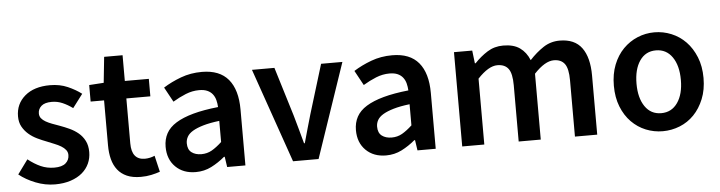

<svg xmlns="http://www.w3.org/2000/svg" viewBox="-42 -805 3735 996"><g transform="rotate(-5 1825.0 -306.5)"><path d="M210 12Q159 12 109.5 -7.5Q60 -27 24 -56L78 -130Q111 -104 143.5 -89.5Q176 -75 214 -75Q254 -75 273 -91.5Q292 -108 292 -134Q292 -149 283 -160.5Q274 -172 259 -181Q244 -190 225 -197.5Q206 -205 187 -213Q163 -222 138 -234Q113 -246 93.5 -263Q74 -280 61.5 -302.5Q49 -325 49 -356Q49 -421 97 -462Q145 -503 228 -503Q279 -503 320 -485Q361 -467 391 -444L338 -374Q312 -393 285.5 -404.5Q259 -416 230 -416Q193 -416 175.5 -400.5Q158 -385 158 -362Q158 -347 166.5 -336.5Q175 -326 189 -318Q203 -310 221.5 -303Q240 -296 260 -289Q285 -280 310 -268.5Q335 -257 355.5 -240Q376 -223 388.5 -198.5Q401 -174 401 -140Q401 -108 388.5 -80.5Q376 -53 352 -32.5Q328 -12 292 0Q256 12 210 12Z M657 12Q614 12 584.5 -1Q555 -14 536.5 -37.5Q518 -61 509.5 -93.5Q501 -126 501 -166V-400H431V-486L507 -491L521 -625H617V-491H742V-400H617V-166Q617 -80 686 -80Q699 -80 712.5 -83Q726 -86 737 -91L757 -6Q737 1 711.5 6.5Q686 12 657 12Z M943 12Q878 12 838 -27.5Q798 -67 798 -132Q798 -171 814.5 -201.5Q831 -232 866.5 -254Q902 -276 956.5 -291Q1011 -306 1087 -314Q1086 -333 1081.5 -350.5Q1077 -368 1066.5 -381.5Q1056 -395 1039 -402.5Q1022 -410 997 -410Q961 -410 926.5 -396Q892 -382 859 -362L817 -439Q858 -465 909 -484Q960 -503 1019 -503Q1111 -503 1156.5 -448.5Q1202 -394 1202 -291V0H1107L1099 -54H1095Q1062 -26 1024.5 -7Q987 12 943 12ZM980 -78Q1010 -78 1034.5 -92Q1059 -106 1087 -132V-242Q1037 -236 1003 -226Q969 -216 948 -203.5Q927 -191 918 -175Q909 -159 909 -141Q909 -108 929 -93Q949 -78 980 -78Z M1450 0 1279 -491H1396L1474 -236Q1484 -200 1494.5 -163Q1505 -126 1515 -88H1519Q1530 -126 1540 -163Q1550 -200 1561 -236L1639 -491H1750L1583 0Z M1934 12Q1869 12 1829 -27.5Q1789 -67 1789 -132Q1789 -171 1805.5 -201.5Q1822 -232 1857.5 -254Q1893 -276 1947.5 -291Q2002 -306 2078 -314Q2077 -333 2072.5 -350.5Q2068 -368 2057.5 -381.5Q2047 -395 2030 -402.5Q2013 -410 1988 -410Q1952 -410 1917.5 -396Q1883 -382 1850 -362L1808 -439Q1849 -465 1900 -484Q1951 -503 2010 -503Q2102 -503 2147.5 -448.5Q2193 -394 2193 -291V0H2098L2090 -54H2086Q2053 -26 2015.5 -7Q1978 12 1934 12ZM1971 -78Q2001 -78 2025.5 -92Q2050 -106 2078 -132V-242Q2028 -236 1994 -226Q1960 -216 1939 -203.5Q1918 -191 1909 -175Q1900 -159 1900 -141Q1900 -108 1920 -93Q1940 -78 1971 -78Z M2331 0V-491H2426L2434 -424H2438Q2469 -457 2505.5 -480Q2542 -503 2588 -503Q2642 -503 2674.5 -480Q2707 -457 2724 -415Q2759 -453 2797 -478Q2835 -503 2882 -503Q2960 -503 2997 -452.5Q3034 -402 3034 -308V0H2918V-293Q2918 -354 2899.5 -379Q2881 -404 2843 -404Q2797 -404 2740 -343V0H2625V-293Q2625 -354 2606.5 -379Q2588 -404 2549 -404Q2503 -404 2446 -343V0Z M3375 12Q3329 12 3287 -5Q3245 -22 3212.5 -55Q3180 -88 3161 -136Q3142 -184 3142 -245Q3142 -306 3161 -354Q3180 -402 3212.5 -435Q3245 -468 3287 -485.5Q3329 -503 3375 -503Q3421 -503 3463.5 -485.5Q3506 -468 3538 -435Q3570 -402 3589.5 -354Q3609 -306 3609 -245Q3609 -184 3589.5 -136Q3570 -88 3538 -55Q3506 -22 3463.5 -5Q3421 12 3375 12ZM3375 -82Q3429 -82 3460 -126.5Q3491 -171 3491 -245Q3491 -320 3460 -364.5Q3429 -409 3375 -409Q3321 -409 3290.5 -364.5Q3260 -320 3260 -245Q3260 -171 3290.5 -126.5Q3321 -82 3375 -82Z"/></g></svg>

Font: TT Toshiba Sans Medium
Style: Regular
Weight: 500
Designer: Paul D. Hunt
Foundry: Toshiba Corporation
Version: Version 2.020;PS 2.000;hotconv 1.0.86;makeotf.lib2.5.63406